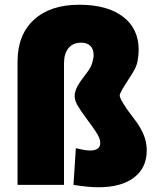

<svg xmlns="http://www.w3.org/2000/svg" viewBox="-20 -780 668 810"><path d="M395 10Q373 10 348 7.5Q323 5 290 0L300 -155Q320 -150 335 -147.5Q350 -145 360 -145Q381 -145 392 -153Q403 -161 403 -177Q403 -187 398.5 -198.5Q394 -210 382 -228Q370 -246 349 -274Q318 -316 306.5 -336.5Q295 -357 295 -375Q295 -394 306.5 -415.5Q318 -437 347 -474Q363 -494 369 -514.5Q375 -535 375 -548Q375 -573 361 -586.5Q347 -600 322 -600Q288 -600 269 -577Q250 -554 250 -513V0H54V-520Q54 -633 123 -696.5Q192 -760 314 -760Q433 -760 499 -709.5Q565 -659 565 -570Q565 -548 560.5 -522.5Q556 -497 535 -465Q507 -422 496 -403Q485 -384 485 -377Q485 -368 500.5 -342.5Q516 -317 539 -288Q561 -260 574 -236.5Q587 -213 593 -191Q599 -169 599 -145Q599 -72 545.5 -31Q492 10 395 10Z"/></svg>

Font: M PLUS 1 Black
Style: Regular
Weight: 900
Designer: Coji Morishita
Foundry: UNDERFOREST DESIGN
Version: Version 1.001